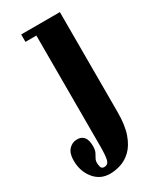

<svg xmlns="http://www.w3.org/2000/svg" viewBox="-245 -587 743 898"><g transform="rotate(-30 126.5 -138.0)"><path d="M70 249Q17.5 249 -15.2 208.8Q-48 168.5 -48 110Q-48 71.5 -29.8 51.8Q-11.5 32 14.5 32Q64.5 32 64.5 96.5Q64.5 117 58.8 129Q53 141 47 150.8Q41 160.5 41 173.5Q41 186 44.5 197Q48 208 61 208Q83 208 88.2 185.2Q93.5 162.5 93.5 115.5V-483.5H34.5V-523.5H243.5V15.5Q243.5 88 227 134Q210.5 180 184.2 205Q158 230 127.8 239.5Q97.5 249 70 249Z"/></g></svg>

Font: Imbue 10pt Black
Style: Regular
Weight: 900
Designer: Tyler Finck
Foundry: Etcetera Type Company
Version: Version 1.102; ttfautohint (v1.8.3)